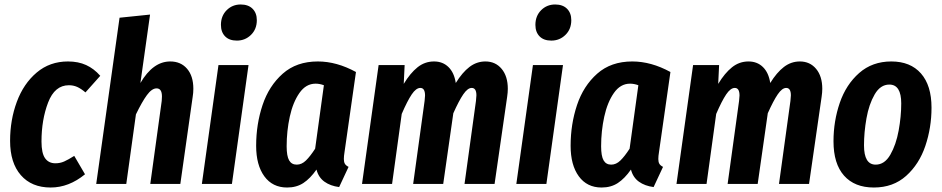

<svg xmlns="http://www.w3.org/2000/svg" viewBox="-20 -820 4198 856"><path d="M427 -482 361 -408Q341 -425 324 -432.5Q307 -440 287 -440Q224 -440 194.5 -363Q165 -286 165 -189Q165 -137 181 -114.5Q197 -92 227 -92Q248 -92 266 -100Q284 -108 311 -125L359 -43Q287 16 206 16Q121 16 73 -39Q25 -94 25 -192Q25 -285 55 -366Q85 -447 143.5 -496.5Q202 -546 283 -546Q329 -546 364 -530Q399 -514 427 -482Z M842 -424Q842 -406 839 -388L784 0H650L701 -370Q702 -377 702 -390Q702 -426 678 -426Q657 -426 635 -396Q613 -366 586 -310L543 0H409L513 -741L649 -755L606 -450Q662 -546 739 -546Q786 -546 814 -513.5Q842 -481 842 -424Z M1088 -530 1014 0H880L954 -530ZM965 -709Q965 -749 990.5 -774.5Q1016 -800 1053 -800Q1087 -800 1106 -781Q1125 -762 1125 -730Q1125 -690 1099 -664.5Q1073 -639 1036 -639Q1002 -639 983.5 -658Q965 -677 965 -709Z M1567 -499 1516 -142Q1513 -124 1513 -111Q1513 -98 1517.5 -90Q1522 -82 1534 -76L1492 14Q1453 9 1426.5 -10Q1400 -29 1391 -64Q1363 -24 1332.5 -4Q1302 16 1260 16Q1195 16 1158.5 -34Q1122 -84 1122 -170Q1122 -266 1150.5 -351.5Q1179 -437 1240.5 -491.5Q1302 -546 1397 -546Q1481 -546 1567 -499ZM1258 -168Q1258 -124 1269 -105Q1280 -86 1303 -86Q1325 -86 1344 -104.5Q1363 -123 1385 -157L1424 -440Q1405 -447 1387 -447Q1344 -447 1315 -405.5Q1286 -364 1272 -300Q1258 -236 1258 -168Z M2244 -424Q2244 -408 2241 -388L2185 0H2051L2102 -370Q2104 -390 2104 -395Q2104 -428 2083 -428Q2065 -428 2045.5 -399.5Q2026 -371 2001 -315L1956 0H1822L1873 -370Q1875 -388 1875 -394Q1875 -428 1854 -428Q1835 -428 1815.5 -399Q1796 -370 1771 -312L1728 0H1594L1668 -530H1784L1780 -446Q1809 -494 1841.5 -520Q1874 -546 1915 -546Q1954 -546 1979.5 -521Q2005 -496 2012 -450Q2041 -497 2073 -521.5Q2105 -546 2144 -546Q2189 -546 2216.5 -513Q2244 -480 2244 -424Z M2490 -530 2416 0H2282L2356 -530ZM2367 -709Q2367 -749 2392.5 -774.5Q2418 -800 2455 -800Q2489 -800 2508 -781Q2527 -762 2527 -730Q2527 -690 2501 -664.5Q2475 -639 2438 -639Q2404 -639 2385.5 -658Q2367 -677 2367 -709Z M2969 -499 2918 -142Q2915 -124 2915 -111Q2915 -98 2919.5 -90Q2924 -82 2936 -76L2894 14Q2855 9 2828.5 -10Q2802 -29 2793 -64Q2765 -24 2734.5 -4Q2704 16 2662 16Q2597 16 2560.5 -34Q2524 -84 2524 -170Q2524 -266 2552.5 -351.5Q2581 -437 2642.5 -491.5Q2704 -546 2799 -546Q2883 -546 2969 -499ZM2660 -168Q2660 -124 2671 -105Q2682 -86 2705 -86Q2727 -86 2746 -104.5Q2765 -123 2787 -157L2826 -440Q2807 -447 2789 -447Q2746 -447 2717 -405.5Q2688 -364 2674 -300Q2660 -236 2660 -168Z M3646 -424Q3646 -408 3643 -388L3587 0H3453L3504 -370Q3506 -390 3506 -395Q3506 -428 3485 -428Q3467 -428 3447.5 -399.5Q3428 -371 3403 -315L3358 0H3224L3275 -370Q3277 -388 3277 -394Q3277 -428 3256 -428Q3237 -428 3217.5 -399Q3198 -370 3173 -312L3130 0H2996L3070 -530H3186L3182 -446Q3211 -494 3243.5 -520Q3276 -546 3317 -546Q3356 -546 3381.5 -521Q3407 -496 3414 -450Q3443 -497 3475 -521.5Q3507 -546 3546 -546Q3591 -546 3618.5 -513Q3646 -480 3646 -424Z M3696 -190Q3696 -280 3724 -361.5Q3752 -443 3810.5 -494.5Q3869 -546 3954 -546Q4039 -546 4086 -492.5Q4133 -439 4133 -340Q4133 -251 4105.5 -169.5Q4078 -88 4020 -36Q3962 16 3876 16Q3790 16 3743 -37Q3696 -90 3696 -190ZM3998 -359Q3998 -443 3945 -443Q3905 -443 3879.5 -399Q3854 -355 3843 -292.5Q3832 -230 3832 -172Q3832 -86 3884 -86Q3924 -86 3949.5 -130.5Q3975 -175 3986.5 -238Q3998 -301 3998 -359Z"/></svg>

Font: Fira Sans Extra Condensed SemiBold
Style: Italic
Weight: 600
Width: 3
Italic angle: -8°
Designer: Carrois Corporate & Edenspiekermann AG
Foundry: Carrois Corporate GbR & Edenspiekermann AG
Version: Version 4.203